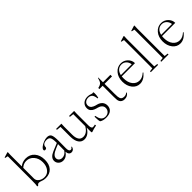

<svg xmlns="http://www.w3.org/2000/svg" viewBox="234 -1912 3113 3113"><g transform="rotate(-45 1790.5 -355.0)"><path d="M96.2 12.7 80.6 5.4Q88.4 -21 88.4 -125V-675.8L38.6 -687V-698.2L130.9 -726.1L136.2 -719.7Q133.3 -682.6 133.3 -657.7V-398.9Q191.4 -446.3 268.6 -446.3Q361.3 -446.3 418 -381.3Q474.6 -316.4 474.6 -210.4Q474.6 -106 421.9 -47.4Q369.1 11.2 275.4 11.2Q228.5 11.2 192.4 -4.9Q166 -16.6 142.1 -16.6Q127.4 -16.6 117.9 -9.5Q108.4 -2.4 96.2 12.7ZM133.3 -119.6Q133.3 -75.7 173.8 -44.9Q214.4 -14.2 272 -14.2Q338.4 -14.2 380.6 -67.9Q422.9 -121.6 422.9 -206.1Q422.9 -294.4 372.3 -353Q321.8 -411.6 246.1 -411.6Q184.6 -411.6 133.3 -365.7Z M675.8 11.2Q629.4 11.2 597.4 -19Q565.4 -49.3 565.4 -92.8Q565.4 -167 669.9 -210.4L803.7 -266.1V-276.9Q803.7 -358.4 785.9 -388.7Q768.1 -418.9 720.2 -418.9Q675.3 -418.9 651.1 -400.4Q627 -381.8 627 -346.7Q627 -334 616.9 -326.2Q606.9 -318.4 590.8 -318.4Q569.3 -318.4 569.3 -339.4Q569.3 -360.8 599.6 -386.2Q629.9 -411.6 674.1 -429Q718.3 -446.3 755.4 -446.3Q810.1 -446.3 829.1 -409.7Q848.1 -373 848.1 -268.1L846.7 -102.5Q845.7 -27.3 885.7 -27.3Q909.7 -27.3 923.3 -55.7L934.6 -51.8Q928.2 -22 910.4 -5.4Q892.6 11.2 866.7 11.2Q837.4 11.2 820.6 -9.3Q803.7 -29.8 802.2 -66.9Q778.8 -29.3 746.3 -9Q713.9 11.2 675.8 11.2ZM617.2 -101.6Q617.2 -71.3 639.2 -51.5Q661.1 -31.7 694.8 -31.7Q759.3 -31.7 802.2 -93.8Q803.7 -167 803.7 -240.2L738.8 -213.4Q675.3 -187.5 646.2 -160.6Q617.2 -133.8 617.2 -101.6Z M1163.1 11.2Q1101.6 11.2 1065.7 -40Q1029.8 -91.3 1029.8 -187.5V-407.7L955.1 -415.5V-435.1H1076.7Q1074.2 -400.9 1074.2 -370.1V-182.6Q1074.2 -114.3 1099.6 -73Q1125 -31.7 1179.7 -31.7Q1265.1 -31.7 1321.8 -133.3V-407.7L1252.9 -415.5V-435.1H1368.7Q1366.2 -400.9 1366.2 -370.1V-105Q1366.2 -33.2 1400.9 -33.2Q1423.3 -33.2 1450.2 -40.5L1453.6 -17.1Q1441.9 -16.1 1389.2 -2Q1336.4 12.2 1333 15.6L1321.8 6.3V-101.6Q1293.9 -47.9 1252.7 -18.3Q1211.4 11.2 1163.1 11.2Z M1662.1 11.2Q1589.4 11.2 1547.9 -18.6Q1536.6 -49.8 1536.6 -135.7L1555.2 -135.3Q1565.4 -67.4 1593 -38.3Q1620.6 -9.3 1663.6 -9.3Q1709 -9.3 1737.8 -36.6Q1766.6 -64 1766.6 -107.4Q1766.6 -142.6 1741.9 -167Q1717.3 -191.4 1679.7 -200.7Q1662.6 -205.1 1651.4 -208.3Q1640.1 -211.4 1622.1 -218.3Q1604 -225.1 1592.3 -233.9Q1580.6 -242.7 1568.6 -254.9Q1556.6 -267.1 1550.8 -284.2Q1544.9 -301.3 1544.9 -322.3Q1544.9 -376 1583 -411.4Q1621.1 -446.8 1683.6 -446.8Q1726.6 -446.8 1757.3 -432.1Q1779.8 -421.4 1802.2 -430.2Q1807.1 -417.5 1807.1 -394.5Q1807.1 -348.6 1796.4 -309.6L1780.8 -310.1Q1779.3 -327.1 1776.9 -340.3Q1774.4 -353.5 1767.8 -370.8Q1761.2 -388.2 1751.5 -399.2Q1741.7 -410.2 1724.1 -418.2Q1706.5 -426.3 1683.1 -426.3Q1644 -426.3 1615.5 -404.5Q1586.9 -382.8 1586.9 -340.8Q1586.9 -322.3 1594.7 -307.1Q1602.5 -292 1613.3 -282.7Q1624 -273.4 1641.4 -265.4Q1658.7 -257.3 1671.9 -253.2Q1685.1 -249 1704.1 -244.6Q1755.4 -231.9 1785.2 -198.5Q1814.9 -165 1814.9 -114.3Q1814.9 -56.6 1775.9 -22.7Q1736.8 11.2 1662.1 11.2Z M2084.5 11.7Q2050.8 11.7 2029.3 -2Q2007.8 -15.6 1998.5 -35.2Q1990.2 -53.2 1987.3 -73Q1984.4 -92.8 1984.4 -143.1V-396.5H1908.7V-420.9Q1960.9 -431.2 1983.4 -455.1Q2005.9 -479 2021 -540.5L2028.8 -540V-433.1H2199.2V-396.5H2028.8V-176.3Q2028.8 -120.6 2031.5 -99.9Q2034.2 -79.1 2040.5 -61.5Q2054.7 -23.4 2109.4 -23.4Q2150.4 -23.4 2174.3 -48.8L2183.6 -40.5Q2151.4 11.7 2084.5 11.7Z M2439.9 11.2Q2359.9 11.2 2308.3 -54.2Q2256.8 -119.6 2256.8 -217.8Q2256.8 -318.4 2312 -382.3Q2367.2 -446.3 2447.3 -446.3Q2516.6 -446.3 2565.7 -398.4Q2614.7 -350.6 2614.7 -285.2H2311Q2308.6 -263.2 2308.6 -242.2Q2308.6 -147 2353.5 -89.6Q2398.4 -32.2 2469.7 -32.2Q2504.4 -32.2 2533.9 -46.4Q2563.5 -60.5 2595.2 -88.9L2603 -80.6Q2527.8 11.2 2439.9 11.2ZM2441.9 -425.8Q2396.5 -425.8 2362.5 -396.7Q2328.6 -367.7 2315.4 -309.6H2564.5Q2557.1 -361.3 2523.9 -393.6Q2490.7 -425.8 2441.9 -425.8Z M2692.9 0V-19.5L2753.4 -26.9V-675.8L2703.6 -687V-698.2L2795.4 -726.1L2800.8 -719.7Q2797.9 -682.6 2797.9 -657.7V-26.9L2859.9 -19.5V0Z M2931.6 0V-19.5L2992.2 -26.9V-675.8L2942.4 -687V-698.2L3034.2 -726.1L3039.6 -719.7Q3036.6 -682.6 3036.6 -657.7V-26.9L3098.6 -19.5V0Z M3363.3 11.2Q3283.2 11.2 3231.7 -54.2Q3180.2 -119.6 3180.2 -217.8Q3180.2 -318.4 3235.4 -382.3Q3290.5 -446.3 3370.6 -446.3Q3439.9 -446.3 3489 -398.4Q3538.1 -350.6 3538.1 -285.2H3234.4Q3231.9 -263.2 3231.9 -242.2Q3231.9 -147 3276.9 -89.6Q3321.8 -32.2 3393.1 -32.2Q3427.7 -32.2 3457.3 -46.4Q3486.8 -60.5 3518.6 -88.9L3526.4 -80.6Q3451.2 11.2 3363.3 11.2ZM3365.2 -425.8Q3319.8 -425.8 3285.9 -396.7Q3252 -367.7 3238.8 -309.6H3487.8Q3480.5 -361.3 3447.3 -393.6Q3414.1 -425.8 3365.2 -425.8Z"/></g></svg>

Font: Elstob ExtraLight
Style: Regular
Weight: 200
Designer: Peter S. Baker
Version: Version 1.015